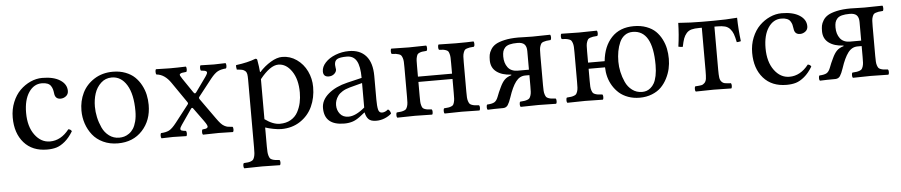

<svg xmlns="http://www.w3.org/2000/svg" viewBox="-41 -704 5629 1200"><g transform="rotate(-5 2774.0 -104.0)"><path d="M397.9 -90.8Q374 -51.3 346.4 -28.3Q318.8 -5.4 293.2 2.2Q267.6 9.8 234.9 9.8Q142.1 9.8 89.6 -49.8Q37.1 -109.4 37.1 -208Q37.1 -259.3 55.2 -303.7Q73.2 -348.1 102.5 -377.2Q131.8 -406.2 168.2 -422.6Q204.6 -439 242.2 -439Q313 -439 354 -412.6Q395 -386.2 395 -344.2Q395 -323.2 379.6 -311.5Q364.3 -299.8 346.2 -299.8Q312 -299.8 308.1 -335.9Q306.2 -351.6 303.2 -362.1Q300.3 -372.6 293.2 -383.5Q286.1 -394.5 272 -400.1Q257.8 -405.8 236.8 -405.8Q186.5 -405.8 154.8 -358.4Q123 -311 123 -230Q123 -144 161.6 -91.6Q200.2 -39.1 256.8 -39.1Q325.7 -39.1 377 -105Q392.6 -103 397.9 -90.8Z M468.8 -213.9Q468.8 -273.9 493.4 -324.5Q518.1 -375 568.4 -407Q618.7 -439 685.5 -439Q728.5 -439 763.7 -425.5Q798.8 -412.1 822 -389.9Q845.2 -367.7 861.1 -337.9Q877 -308.1 883.8 -276.9Q890.6 -245.6 890.6 -212.9Q890.6 -116.7 832.5 -53.5Q774.4 9.8 678.7 9.8Q627.4 9.8 586.4 -9.5Q545.4 -28.8 520.3 -60.8Q495.1 -92.8 481.9 -132.1Q468.8 -171.4 468.8 -213.9ZM674.8 -403.8Q635.3 -403.8 607.2 -377.4Q579.1 -351.1 566.9 -313.2Q554.7 -275.4 554.7 -231Q554.7 -198.2 562 -164.6Q569.3 -130.9 584.2 -98.4Q599.1 -65.9 626.7 -45.4Q654.3 -24.9 689.9 -24.9Q706.1 -24.9 721.2 -29.1Q736.3 -33.2 752 -44.2Q767.6 -55.2 778.8 -72.3Q790 -89.4 797.4 -117.7Q804.7 -146 804.7 -182.1Q804.7 -288.1 769.3 -345.9Q733.9 -403.8 674.8 -403.8Z M952.6 2Q948.2 -2.4 948.2 -14.4Q948.2 -26.4 952.6 -30.8Q983.4 -32.2 1002.9 -42Q1022.5 -51.8 1049.8 -86.9L1133.8 -194.8Q1139.2 -201.2 1132.8 -210L1045.4 -336.9Q1006.8 -393.6 955.6 -397.9Q951.2 -402.3 951.2 -414.6Q951.2 -426.8 955.6 -431.2Q1007.3 -429.2 1041.5 -429.2Q1088.9 -429.2 1142.6 -431.2Q1147 -426.8 1147 -414.6Q1147 -402.3 1142.6 -397.9Q1122.6 -396 1115.2 -394.5Q1107.9 -393.1 1103.3 -388.9Q1098.6 -384.8 1101.8 -377.9Q1105 -371.1 1113.8 -357.9L1174.8 -268.1Q1180.7 -259.8 1184.6 -259.3Q1188.5 -258.8 1193.8 -266.1L1258.8 -356.9Q1267.6 -369.6 1270.5 -377.2Q1273.4 -384.8 1269.3 -388.9Q1265.1 -393.1 1258.1 -394.8Q1251 -396.5 1234.9 -397.9Q1230.5 -402.3 1230.5 -414.6Q1230.5 -426.8 1234.9 -431.2Q1286.6 -429.2 1318.8 -429.2Q1351.6 -429.2 1391.6 -431.2Q1396 -426.8 1396 -414.6Q1396 -402.3 1391.6 -397.9Q1360.4 -395.5 1340.3 -385.3Q1320.3 -375 1294.4 -342.8L1210.4 -235.8Q1205.1 -229.5 1210.4 -221.2L1300.8 -94.2Q1315.9 -72.8 1326.7 -60.8Q1337.4 -48.8 1349.4 -42.2Q1361.3 -35.6 1371.3 -33.9Q1381.3 -32.2 1400.9 -30.8Q1405.3 -26.4 1405.3 -14.4Q1405.3 -2.4 1400.9 2Q1353 0 1311.5 0Q1272 0 1212.4 2Q1208 -2.4 1208 -14.4Q1208 -26.4 1212.4 -30.8Q1227.1 -32.2 1233.4 -33.7Q1239.7 -35.2 1243.9 -40.3Q1248 -45.4 1243.2 -55.9Q1238.3 -66.4 1225.6 -84L1167.5 -164.1Q1163.6 -170.9 1159.2 -170.9Q1154.8 -170.9 1149.4 -162.1L1086.4 -70.8Q1075.2 -54.7 1074.7 -46.9Q1074.2 -39.1 1081.3 -35.9Q1088.4 -32.7 1108.4 -30.8Q1112.8 -26.4 1112.8 -14.4Q1112.8 -2.4 1108.4 2Q1056.6 0 1024.4 0Q992.7 0 952.6 2Z M1603.5 -312V-61Q1654.3 -23.9 1697.3 -23.9Q1737.3 -23.9 1766.1 -40.8Q1794.9 -57.6 1810.1 -85.7Q1825.2 -113.8 1831.8 -144Q1838.4 -174.3 1838.4 -208Q1838.4 -290.5 1803.5 -341.8Q1768.6 -393.1 1719.2 -393.1Q1668.5 -393.1 1603.5 -312ZM1451.2 233.9Q1446.8 229.5 1446.8 217.5Q1446.8 205.6 1451.2 201.2Q1468.3 200.2 1477.8 199Q1487.3 197.8 1496.8 194.1Q1506.3 190.4 1510.5 185.1Q1514.6 179.7 1518.1 169.2Q1521.5 158.7 1522.5 145Q1523.4 131.3 1523.4 109.9V-316.9Q1523.4 -339.4 1521.2 -351.3Q1519 -363.3 1510.7 -370.6Q1502.4 -377.9 1491.9 -380.4Q1481.4 -382.8 1458.5 -384.8Q1457 -389.6 1456.1 -398.9Q1455.1 -408.2 1456.5 -413.1Q1532.2 -422.9 1579.6 -441.9Q1589.8 -441.9 1591.3 -434.1Q1599.6 -387.2 1601.6 -356.9H1604.5Q1636.2 -392.1 1675.3 -415.5Q1714.4 -439 1747.6 -439Q1796.9 -439 1838.1 -410.2Q1879.4 -381.3 1901.9 -334.5Q1924.3 -287.6 1924.3 -234.9Q1924.3 -167.5 1898.9 -112.5Q1873.5 -57.6 1822.5 -23.9Q1771.5 9.8 1703.6 9.8Q1683.6 9.8 1654.3 4.2Q1625 -1.5 1603.5 -8.8V109.9Q1603.5 131.3 1604.5 145Q1605.5 158.7 1608.9 169.2Q1612.3 179.7 1616.2 185.1Q1620.1 190.4 1629.6 194.1Q1639.2 197.8 1648.7 199Q1658.2 200.2 1675.3 201.2Q1679.7 205.6 1679.7 217.5Q1679.7 229.5 1675.3 233.9Q1608.9 231.9 1563.5 231.9Q1517.6 231.9 1451.2 233.9Z M2231 -79.1V-232.9L2151.9 -211.9Q2125 -204.6 2106 -192.9Q2086.9 -181.2 2076.7 -167Q2066.4 -152.8 2061.8 -138.4Q2057.1 -124 2057.1 -108.9Q2057.1 -77.1 2075.7 -54Q2094.2 -30.8 2128.9 -30.8Q2173.8 -30.8 2231 -79.1ZM2231 -47.9H2229L2209 -32.2Q2178.7 -7.3 2153.8 1.2Q2128.9 9.8 2099.1 9.8Q1974.1 9.8 1974.1 -98.1Q1974.1 -147.9 2019.8 -186.8Q2065.4 -225.6 2139.2 -243.2L2231 -265.1Q2231 -338.4 2211.4 -372.1Q2191.9 -405.8 2149.9 -405.8Q2106.9 -405.8 2089.8 -396Q2072.8 -386.2 2072.8 -360.8Q2072.8 -353 2074.5 -344Q2076.2 -335 2076.2 -332Q2076.2 -316.9 2062.3 -304.4Q2048.3 -292 2027.8 -292Q1993.2 -292 1993.2 -326.2Q1993.2 -355 2017.3 -381.3Q2041.5 -407.7 2081.8 -423.3Q2122.1 -439 2166 -439Q2235.8 -439 2273.4 -396Q2311 -353 2311 -270V-123Q2311 -80.1 2316.2 -59.1Q2321.3 -38.1 2339.8 -38.1Q2358.9 -38.1 2377.9 -54.2Q2391.6 -46.9 2395 -26.9Q2378.4 -11.2 2352.8 -0.7Q2327.1 9.8 2299.8 9.8Q2265.6 9.8 2251 -5.4Q2236.3 -20.5 2231 -47.9Z M2431.6 2Q2427.2 -2.4 2427.2 -14.4Q2427.2 -26.4 2431.6 -30.8Q2449.7 -32.2 2458.5 -33.4Q2467.3 -34.7 2477.1 -38.3Q2486.8 -42 2490.7 -47.1Q2494.6 -52.2 2498.3 -62.7Q2502 -73.2 2502.7 -86.9Q2503.4 -100.6 2503.4 -122.1V-307.1Q2503.4 -328.6 2502.7 -342.3Q2502 -356 2498.3 -366.5Q2494.6 -377 2490.7 -382.3Q2486.8 -387.7 2477.1 -391.1Q2467.3 -394.5 2458.3 -395.8Q2449.2 -397 2431.6 -397.9Q2427.2 -402.3 2427.2 -414.6Q2427.2 -426.8 2431.6 -431.2Q2511.7 -429.2 2542.5 -429.2Q2574.2 -429.2 2650.4 -431.2Q2654.8 -426.8 2654.8 -414.6Q2654.8 -402.3 2650.4 -397.9Q2632.3 -396.5 2623.8 -395.5Q2615.2 -394.5 2606 -390.6Q2596.7 -386.7 2593.3 -382.1Q2589.8 -377.4 2586.7 -366.5Q2583.5 -355.5 2583 -342.5Q2582.5 -329.6 2582.5 -307.1V-242.2H2796.4V-307.1Q2796.4 -329.6 2795.9 -342.5Q2795.4 -355.5 2792.2 -366.5Q2789.1 -377.4 2785.6 -382.3Q2782.2 -387.2 2772.9 -390.9Q2763.7 -394.5 2754.9 -395.8Q2746.1 -397 2728.5 -397.9Q2724.1 -402.3 2724.1 -414.6Q2724.1 -426.8 2728.5 -431.2Q2806.6 -429.2 2835.4 -429.2Q2912.1 -429.2 2947.3 -431.2Q2951.7 -426.8 2951.7 -414.6Q2951.7 -402.3 2947.3 -397.9Q2929.2 -396.5 2920.4 -395.3Q2911.6 -394 2901.9 -390.6Q2892.1 -387.2 2888.4 -382.1Q2884.8 -377 2880.9 -366.5Q2877 -356 2876.2 -342.3Q2875.5 -328.6 2875.5 -307.1V-122.1Q2875.5 -100.6 2876.2 -86.9Q2877 -73.2 2880.6 -62.5Q2884.3 -51.8 2888.2 -46.6Q2892.1 -41.5 2901.6 -37.8Q2911.1 -34.2 2920.4 -33Q2929.7 -31.7 2947.3 -30.8Q2951.7 -26.4 2951.7 -14.4Q2951.7 -2.4 2947.3 2Q2869.1 0 2836.4 0Q2800.8 0 2728.5 2Q2724.1 -2.4 2724.1 -14.4Q2724.1 -26.4 2728.5 -30.8Q2746.1 -32.2 2754.9 -33.4Q2763.7 -34.7 2772.9 -38.3Q2782.2 -42 2785.6 -46.9Q2789.1 -51.8 2792.2 -62.7Q2795.4 -73.7 2795.9 -86.7Q2796.4 -99.6 2796.4 -122.1V-209H2582.5V-122.1Q2582.5 -99.6 2583 -86.7Q2583.5 -73.7 2586.7 -62.7Q2589.8 -51.8 2593.3 -46.6Q2596.7 -41.5 2605.7 -37.8Q2614.7 -34.2 2623.8 -33Q2632.8 -31.7 2650.4 -30.8Q2654.8 -26.4 2654.8 -14.4Q2654.8 -2.4 2650.4 2Q2578.1 0 2543.5 0Q2511.7 0 2431.6 2Z M3207.5 -225.1H3277.3V-341.8Q3277.3 -370.6 3263.9 -384.3Q3250.5 -397.9 3220.2 -397.9Q3190.4 -397.9 3171.1 -392.8Q3151.9 -387.7 3141.8 -376.7Q3131.8 -365.7 3128.2 -352.8Q3124.5 -339.8 3124.5 -320.8Q3124.5 -279.8 3145 -252.4Q3165.5 -225.1 3207.5 -225.1ZM3164.6 -200.2V-204.1Q3106.9 -206.5 3072.8 -232.2Q3038.6 -257.8 3038.6 -305.2Q3038.6 -324.7 3041.3 -339.6Q3043.9 -354.5 3055.2 -372.8Q3066.4 -391.1 3085.9 -402.8Q3105.5 -414.6 3141.8 -422.9Q3178.2 -431.2 3228.5 -431.2Q3239.7 -431.2 3269 -430.2Q3298.3 -429.2 3316.4 -429.2Q3359.9 -429.2 3428.2 -431.2Q3432.6 -426.8 3432.6 -414.6Q3432.6 -402.3 3428.2 -397.9Q3410.2 -396.5 3401.4 -395.3Q3392.6 -394 3382.8 -390.6Q3373 -387.2 3369.4 -382.1Q3365.7 -377 3361.8 -366.5Q3357.9 -356 3357.2 -342.3Q3356.4 -328.6 3356.4 -307.1V-122.1Q3356.4 -100.6 3357.2 -86.9Q3357.9 -73.2 3361.6 -62.5Q3365.2 -51.8 3369.1 -46.6Q3373 -41.5 3382.6 -37.8Q3392.1 -34.2 3401.4 -33Q3410.6 -31.7 3428.2 -30.8Q3432.6 -26.4 3432.6 -14.4Q3432.6 -2.4 3428.2 2Q3363.8 0 3317.4 0Q3272 0 3205.6 2Q3201.2 -2.4 3201.2 -14.4Q3201.2 -26.4 3205.6 -30.8Q3223.6 -32.2 3232.4 -33.4Q3241.2 -34.7 3251 -38.3Q3260.7 -42 3264.6 -47.1Q3268.6 -52.2 3272.2 -62.7Q3275.9 -73.2 3276.6 -86.9Q3277.3 -100.6 3277.3 -122.1V-190.9H3251.5Q3215.8 -190.9 3191.7 -158.9Q3167.5 -127 3146.5 -63Q3135.7 -30.8 3125.5 -15.6Q3115.2 -0.5 3096.2 0Q3038.6 0 2998.5 2Q2994.1 -2.4 2994.1 -14.4Q2994.1 -26.4 2998.5 -30.8Q3029.3 -32.2 3043.7 -40.5Q3058.1 -48.8 3067.4 -73.2Q3077.6 -101.1 3092.3 -130.9Q3106 -160.6 3121.6 -176.5Q3137.2 -192.4 3164.6 -200.2Z M3943.4 -403.8Q3915 -403.8 3894 -388.7Q3873 -373.5 3861.3 -347.4Q3849.6 -321.3 3844 -290.8Q3838.4 -260.3 3838.4 -226.1Q3838.4 -194.3 3845.5 -161.6Q3852.5 -128.9 3866.9 -97.2Q3881.3 -65.4 3908.2 -45.2Q3935.1 -24.9 3970.2 -24.9Q3984.4 -24.9 3997.1 -28.8Q4009.8 -32.7 4023.2 -43.5Q4036.6 -54.2 4046.4 -71.5Q4056.2 -88.9 4062.3 -117.9Q4068.4 -147 4068.4 -185.1Q4068.4 -403.8 3943.4 -403.8ZM3752.4 -198.2H3649.4V-122.1Q3649.4 -100.6 3650.1 -86.9Q3650.9 -73.2 3654.5 -62.5Q3658.2 -51.8 3662.1 -46.6Q3666 -41.5 3675.5 -37.8Q3685.1 -34.2 3694.3 -33Q3703.6 -31.7 3721.2 -30.8Q3725.6 -26.4 3725.6 -14.4Q3725.6 -2.4 3721.2 2Q3656.7 0 3610.4 0Q3564.9 0 3498.5 2Q3494.1 -2.4 3494.1 -14.4Q3494.1 -26.4 3498.5 -30.8Q3516.6 -32.2 3525.4 -33.4Q3534.2 -34.7 3543.9 -38.3Q3553.7 -42 3557.6 -47.1Q3561.5 -52.2 3565.2 -62.7Q3568.8 -73.2 3569.6 -86.9Q3570.3 -100.6 3570.3 -122.1V-307.1Q3570.3 -328.6 3569.6 -342.3Q3568.8 -356 3565.2 -366.5Q3561.5 -377 3557.6 -382.3Q3553.7 -387.7 3543.9 -391.1Q3534.2 -394.5 3525.1 -395.8Q3516.1 -397 3498.5 -397.9Q3494.1 -402.3 3494.1 -414.6Q3494.1 -426.8 3498.5 -431.2Q3564.9 -429.2 3609.4 -429.2Q3652.8 -429.2 3721.2 -431.2Q3725.6 -426.8 3725.6 -414.6Q3725.6 -402.3 3721.2 -397.9Q3703.1 -396.5 3694.3 -395.3Q3685.5 -394 3675.8 -390.6Q3666 -387.2 3662.4 -382.1Q3658.7 -377 3654.8 -366.5Q3650.9 -356 3650.1 -342.3Q3649.4 -328.6 3649.4 -307.1V-236.8H3753.4Q3762.2 -329.1 3813.7 -384Q3865.2 -439 3953.6 -439Q3997.6 -439 4032.7 -425.8Q4067.9 -412.6 4090.1 -390.9Q4112.3 -369.1 4127.2 -339.8Q4142.1 -310.5 4148.2 -280Q4154.3 -249.5 4154.3 -216.8Q4154.3 -185.5 4147.5 -154.8Q4140.6 -124 4125.2 -94Q4109.9 -64 4087.2 -41Q4064.5 -18.1 4029.5 -4.2Q3994.6 9.8 3952.1 9.8Q3913.1 9.8 3880.1 -2.2Q3847.2 -14.2 3824.2 -34.4Q3801.3 -54.7 3784.9 -81.5Q3768.6 -108.4 3760.7 -137.9Q3752.9 -167.5 3752.4 -198.2Z M4376.5 -122.1V-392.1H4361.3Q4330.6 -392.1 4311.5 -387Q4292.5 -381.8 4280 -367.4Q4267.6 -353 4261 -335Q4254.4 -316.9 4247.6 -283.2Q4241.7 -283.2 4234.9 -284.2Q4228 -285.2 4224.1 -286.1L4220.2 -287.1Q4231 -360.8 4232.4 -435.1Q4312.5 -429.2 4378.4 -429.2H4453.1Q4532.7 -429.2 4601.6 -435.1Q4603 -361.8 4612.3 -287.1Q4599.6 -283.2 4586.4 -283.2Q4579.6 -316.4 4572.8 -335Q4565.9 -353.5 4553.2 -367.7Q4540.5 -381.8 4521.7 -387Q4502.9 -392.1 4472.2 -392.1H4455.6V-122.1Q4455.6 -89.8 4457.8 -73Q4460 -56.2 4469 -46.4Q4478 -36.6 4489.7 -34.4Q4501.5 -32.2 4527.3 -30.8Q4531.7 -26.4 4531.7 -14.4Q4531.7 -2.4 4527.3 2Q4451.2 0 4416.5 0Q4382.3 0 4304.2 2Q4299.8 -2.4 4299.8 -14.4Q4299.8 -26.4 4304.2 -30.8Q4330.1 -32.2 4341.8 -34.4Q4353.5 -36.6 4362.8 -46.4Q4372.1 -56.2 4374.3 -73Q4376.5 -89.8 4376.5 -122.1Z M5037.1 -90.8Q5013.2 -51.3 4985.6 -28.3Q4958 -5.4 4932.4 2.2Q4906.7 9.8 4874 9.8Q4781.2 9.8 4728.8 -49.8Q4676.3 -109.4 4676.3 -208Q4676.3 -259.3 4694.3 -303.7Q4712.4 -348.1 4741.7 -377.2Q4771 -406.2 4807.4 -422.6Q4843.8 -439 4881.3 -439Q4952.1 -439 4993.2 -412.6Q5034.2 -386.2 5034.2 -344.2Q5034.2 -323.2 5018.8 -311.5Q5003.4 -299.8 4985.4 -299.8Q4951.2 -299.8 4947.3 -335.9Q4945.3 -351.6 4942.4 -362.1Q4939.5 -372.6 4932.4 -383.5Q4925.3 -394.5 4911.1 -400.1Q4897 -405.8 4876 -405.8Q4825.7 -405.8 4793.9 -358.4Q4762.2 -311 4762.2 -230Q4762.2 -144 4800.8 -91.6Q4839.4 -39.1 4896 -39.1Q4964.8 -39.1 5016.1 -105Q5031.7 -103 5037.1 -90.8Z M5292 -225.1H5361.8V-341.8Q5361.8 -370.6 5348.4 -384.3Q5335 -397.9 5304.7 -397.9Q5274.9 -397.9 5255.6 -392.8Q5236.3 -387.7 5226.3 -376.7Q5216.3 -365.7 5212.6 -352.8Q5209 -339.8 5209 -320.8Q5209 -279.8 5229.5 -252.4Q5250 -225.1 5292 -225.1ZM5249 -200.2V-204.1Q5191.4 -206.5 5157.2 -232.2Q5123 -257.8 5123 -305.2Q5123 -324.7 5125.7 -339.6Q5128.4 -354.5 5139.6 -372.8Q5150.9 -391.1 5170.4 -402.8Q5189.9 -414.6 5226.3 -422.9Q5262.7 -431.2 5313 -431.2Q5324.2 -431.2 5353.5 -430.2Q5382.8 -429.2 5400.9 -429.2Q5444.3 -429.2 5512.7 -431.2Q5517.1 -426.8 5517.1 -414.6Q5517.1 -402.3 5512.7 -397.9Q5494.6 -396.5 5485.8 -395.3Q5477.1 -394 5467.3 -390.6Q5457.5 -387.2 5453.9 -382.1Q5450.2 -377 5446.3 -366.5Q5442.4 -356 5441.7 -342.3Q5440.9 -328.6 5440.9 -307.1V-122.1Q5440.9 -100.6 5441.7 -86.9Q5442.4 -73.2 5446 -62.5Q5449.7 -51.8 5453.6 -46.6Q5457.5 -41.5 5467 -37.8Q5476.6 -34.2 5485.8 -33Q5495.1 -31.7 5512.7 -30.8Q5517.1 -26.4 5517.1 -14.4Q5517.1 -2.4 5512.7 2Q5448.2 0 5401.9 0Q5356.4 0 5290 2Q5285.6 -2.4 5285.6 -14.4Q5285.6 -26.4 5290 -30.8Q5308.1 -32.2 5316.9 -33.4Q5325.7 -34.7 5335.4 -38.3Q5345.2 -42 5349.1 -47.1Q5353 -52.2 5356.7 -62.7Q5360.4 -73.2 5361.1 -86.9Q5361.8 -100.6 5361.8 -122.1V-190.9H5335.9Q5300.3 -190.9 5276.1 -158.9Q5252 -127 5231 -63Q5220.2 -30.8 5210 -15.6Q5199.7 -0.5 5180.7 0Q5123 0 5083 2Q5078.6 -2.4 5078.6 -14.4Q5078.6 -26.4 5083 -30.8Q5113.8 -32.2 5128.2 -40.5Q5142.6 -48.8 5151.9 -73.2Q5162.1 -101.1 5176.8 -130.9Q5190.4 -160.6 5206.1 -176.5Q5221.7 -192.4 5249 -200.2Z"/></g></svg>

Font: Common Serif
Style: Regular
Weight: 400
Designer: Philipp H. Poll, Khaled Hosny
Foundry: Stefan Peev, Context Ltd.
Version: Version 1.026